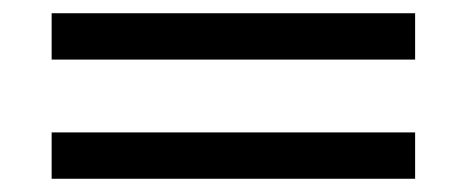

<svg xmlns="http://www.w3.org/2000/svg" viewBox="-20 -475 705 290"><path d="M58 -385V-455H607V-385ZM58 -205V-275H607V-205Z"/></svg>

Font: Philosopher
Style: Bold
Weight: 700
Designer: Jovanny Lemonad
Foundry: Jovanny Lemonad
Version: Version 2.000